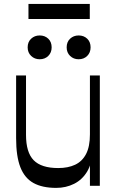

<svg xmlns="http://www.w3.org/2000/svg" viewBox="-20 -927 584 958"><path d="M260.3 10.5Q191.1 10.5 147 -13.9Q102.8 -38.4 81.6 -92.7Q60.4 -147 60.4 -237.8V-550.5H109.8V-254.1Q109.8 -166.8 147.9 -127.7Q186.1 -88.5 270.5 -88.5Q319.6 -88.5 354.9 -105.1Q390.3 -121.8 409.5 -158.7Q428.7 -195.7 428.7 -256.2L439.3 -172.8Q439.3 -111.6 414.8 -70.9Q390.3 -30.2 349.8 -9.9Q309.3 10.5 260.3 10.5ZM428.7 0V-550.5H478.1V0ZM178 -631.3Q152.7 -631.3 135.4 -647.9Q118 -664.6 118 -690.7Q118 -717.8 135.4 -733.9Q152.7 -750.1 178 -750.1Q203.9 -750.1 220.8 -733.9Q237.7 -717.8 237.7 -690.7Q237.7 -664.6 220.8 -647.9Q203.9 -631.3 178 -631.3ZM372.3 -631.3Q347.1 -631.3 329.8 -647.9Q312.6 -664.6 312.6 -690.7Q312.6 -717.8 329.8 -733.9Q347.1 -750.1 372.3 -750.1Q398.3 -750.1 415.1 -733.9Q432 -717.8 432 -690.7Q432 -664.6 415.1 -647.9Q398.3 -631.3 372.3 -631.3ZM122 -832.1V-907.3H428V-832.1Z"/></svg>

Font: Savate ExtraLight
Style: Regular
Weight: 200
Designer: Max Esnée
Foundry: Plomb Type
Version: Version 2.000